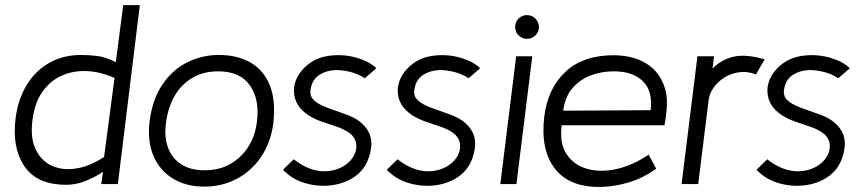

<svg xmlns="http://www.w3.org/2000/svg" viewBox="-20 -720 3379 751"><path d="M216 2Q117 -4 72 -75Q27 -146 41 -257Q50 -330 83.5 -386Q117 -442 171.5 -473.5Q226 -505 298 -505Q329 -505 361 -501Q393 -497 433 -477L462 -700H527L441 0H376L383 -48Q351 -26 309 -10Q267 6 216 2ZM387 -106 428 -415Q372 -440 318 -442Q264 -444 219 -423Q174 -402 144.5 -359Q115 -316 107 -250Q98 -183 118.5 -138Q139 -93 180 -73Q221 -53 275 -60.5Q329 -68 387 -106Z M779 10Q707 10 655.5 -22Q604 -54 580 -111Q556 -168 565 -245Q576 -331 615 -389Q654 -447 712 -476Q770 -505 836 -505Q909 -505 960.5 -475Q1012 -445 1035.5 -386Q1059 -327 1049 -237Q1039 -163 1002 -107.5Q965 -52 907 -21Q849 10 779 10ZM781 -54Q839 -54 882.5 -79.5Q926 -105 952.5 -148Q979 -191 985 -245Q996 -331 957.5 -386Q919 -441 834 -441Q775 -441 731.5 -415Q688 -389 662 -343Q636 -297 629 -237Q622 -186 636.5 -144.5Q651 -103 687 -78.5Q723 -54 781 -54Z M1087 -56 1129 -97Q1190 -49 1252 -50Q1289 -51 1318.5 -67Q1348 -83 1363 -109Q1378 -135 1372 -164Q1366 -186 1346.5 -200Q1327 -214 1300 -223.5Q1273 -233 1244 -242.5Q1215 -252 1190 -267Q1147 -294 1135 -332Q1123 -370 1138 -407Q1153 -444 1189 -471Q1225 -498 1277 -503Q1329 -508 1377.5 -493.5Q1426 -479 1452 -453L1407 -414Q1381 -431 1351 -438.5Q1321 -446 1294 -446Q1258 -445 1230.5 -428Q1203 -411 1196 -376Q1189 -347 1206.5 -329.5Q1224 -312 1259.5 -299Q1295 -286 1340 -270Q1394 -250 1419 -209Q1444 -168 1423 -105Q1407 -56 1366.5 -28.5Q1326 -1 1274.5 5Q1223 11 1172.5 -4Q1122 -19 1087 -56Z M1493 -56 1535 -97Q1596 -49 1658 -50Q1695 -51 1724.5 -67Q1754 -83 1769 -109Q1784 -135 1778 -164Q1772 -186 1752.5 -200Q1733 -214 1706 -223.5Q1679 -233 1650 -242.5Q1621 -252 1596 -267Q1553 -294 1541 -332Q1529 -370 1544 -407Q1559 -444 1595 -471Q1631 -498 1683 -503Q1735 -508 1783.5 -493.5Q1832 -479 1858 -453L1813 -414Q1787 -431 1757 -438.5Q1727 -446 1700 -446Q1664 -445 1636.5 -428Q1609 -411 1602 -376Q1595 -347 1612.5 -329.5Q1630 -312 1665.5 -299Q1701 -286 1746 -270Q1800 -250 1825 -209Q1850 -168 1829 -105Q1813 -56 1772.5 -28.5Q1732 -1 1680.5 5Q1629 11 1578.5 -4Q1528 -19 1493 -56Z M2041 -568Q2022 -568 2008.5 -581.5Q1995 -595 1995 -614Q1995 -634 2008.5 -647.5Q2022 -661 2041 -661Q2060 -661 2074 -647.5Q2088 -634 2088 -614Q2088 -595 2074 -581.5Q2060 -568 2041 -568ZM2000 0H1937L1999 -500H2062Z M2579 -230H2177Q2168 -159 2196.5 -116.5Q2225 -74 2277 -59.5Q2329 -45 2392 -59Q2455 -73 2517 -115L2547 -60Q2496 -24 2442.5 -7.5Q2389 9 2336 11Q2210 15 2151.5 -59Q2093 -133 2109 -265Q2123 -375 2192 -439.5Q2261 -504 2381 -504Q2459 -503 2510.5 -470Q2562 -437 2581 -374Q2590 -346 2588.5 -309Q2587 -272 2579 -230ZM2381 -441Q2333 -441 2290.5 -425Q2248 -409 2219 -375Q2190 -341 2183 -287L2525 -289Q2534 -364 2494.5 -402.5Q2455 -441 2381 -441Z M2646 0 2708 -500H2773L2767 -452Q2803 -488 2850.5 -498.5Q2898 -509 2971 -488L2937 -429Q2903 -442 2871 -437.5Q2839 -433 2813 -416.5Q2787 -400 2771 -377Q2755 -354 2752 -330L2711 0Z M2939 -56 2981 -97Q3042 -49 3104 -50Q3141 -51 3170.5 -67Q3200 -83 3215 -109Q3230 -135 3224 -164Q3218 -186 3198.5 -200Q3179 -214 3152 -223.5Q3125 -233 3096 -242.5Q3067 -252 3042 -267Q2999 -294 2987 -332Q2975 -370 2990 -407Q3005 -444 3041 -471Q3077 -498 3129 -503Q3181 -508 3229.5 -493.5Q3278 -479 3304 -453L3259 -414Q3233 -431 3203 -438.5Q3173 -446 3146 -446Q3110 -445 3082.5 -428Q3055 -411 3048 -376Q3041 -347 3058.5 -329.5Q3076 -312 3111.5 -299Q3147 -286 3192 -270Q3246 -250 3271 -209Q3296 -168 3275 -105Q3259 -56 3218.5 -28.5Q3178 -1 3126.5 5Q3075 11 3024.5 -4Q2974 -19 2939 -56Z"/></svg>

Font: Kulim Park Light
Style: Italic
Weight: 300
Italic angle: -8°
Designer: Noponies / Dale Sattler
Foundry: Noponies
Version: Version 1.000; ttfautohint (v1.8.3)